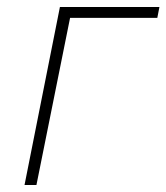

<svg xmlns="http://www.w3.org/2000/svg" viewBox="-20 -528 475 548"><path d="M151 -508H435L429 -477H180L84 0H50Z"/></svg>

Font: IBM Plex Sans ExtLt
Style: Italic
Weight: 200
Italic angle: -11°
Designer: Mike Abbink, Paul van der Laan, Pieter van Rosmalen
Foundry: Bold Monday
Version: Version 3.005